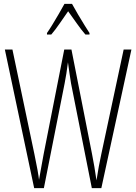

<svg xmlns="http://www.w3.org/2000/svg" viewBox="-20 -969 702 989"><path d="M657 -714 502 0H453L346 -539Q342 -565 338.5 -587.5Q335 -610 330 -648Q326 -614 322 -591Q318 -568 313 -540L206 0H156L5 -714H44L157 -176Q167 -129 173 -95Q179 -61 181 -43Q187 -79 194.5 -118.5Q202 -158 205 -176L311 -714H348L454 -176Q461 -140 466 -110.5Q471 -81 477 -40Q483 -78 489 -111.5Q495 -145 502 -176L617 -714ZM351 -949Q364 -925 382 -894.5Q400 -864 416.5 -837.5Q433 -811 441 -799V-791H420Q399 -815 375.5 -848.5Q352 -882 331 -911Q312 -884 288 -849Q264 -814 244 -791H222V-799Q234 -816 250.5 -843Q267 -870 283.5 -898.5Q300 -927 312 -949Z"/></svg>

Font: Noto Sans Arabic ExtCond ExtLt
Style: Regular
Weight: 200
Width: 2
Designer: Monotype Design Team, Nadine Chahine, Nizar Qandah and Khaled Hosny
Foundry: Monotype Imaging Inc.
Version: Version 2.012; ttfautohint (v1.8.4.7-5d5b)